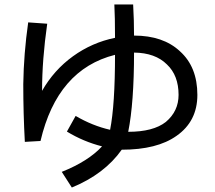

<svg xmlns="http://www.w3.org/2000/svg" viewBox="-20 -718 960 858"><path d="M256 50Q374 3 436 -64Q353 -85 279 -130L318 -200Q393 -156 472 -138Q494 -249 494 -473Q236 -408 161 -88L91 -84Q84 -211 84 -342Q86 -478 106 -618L191 -612Q168 -451 168 -312Q221 -405 306 -466.5Q391 -528 494 -549Q494 -643 491 -698H575Q579 -627 579 -559Q709 -559 784 -489Q862 -419 862 -294Q862 -176 769 -111Q682 -49 524 -49Q447 60 301 120ZM721 -173Q778 -221 778 -294Q778 -381 726 -430Q674 -482 579 -483Q579 -259 553 -129Q665 -129 721 -173Z"/></svg>

Font: LINE Seed Sans KR Regular
Style: Regular
Weight: 400
Designer: LINE VX Design & Sandoll Inc & Dalton Maag Ltd
Foundry: Sandoll Inc.
Version: Version 1.000